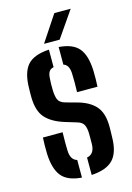

<svg xmlns="http://www.w3.org/2000/svg" viewBox="-118 -826 616 895"><g transform="rotate(-15 190.0 -379.0)"><path d="M210 8V-76Q247 -83 248 -130.5Q248 -151 248.2 -157.2Q248.5 -163.5 248 -182.5Q247.5 -208.5 239.8 -223.8Q232 -239 210.5 -245.5L151.5 -263.5Q92 -282 62.5 -315.2Q33 -348.5 32 -414.5Q32 -425.5 32 -435.5Q32 -445.5 32.5 -456.5Q33 -532 63.2 -567.8Q93.5 -603.5 168.5 -608V-523.5Q152 -520 145.2 -508Q138.5 -496 138 -473Q137 -458.5 136.8 -449.8Q136.5 -441 137 -423Q137.5 -395 144 -377Q150.5 -359 177 -351L230 -336.5Q289 -321 318.8 -287.5Q348.5 -254 348.5 -188Q348.5 -176.5 348.2 -163.2Q348 -150 347.5 -138.5Q347 -65.5 315.2 -31Q283.5 3.5 210 8ZM244 -382.5Q245 -401.5 244.8 -430Q244.5 -458.5 244 -473Q242 -515.5 215.5 -523V-608Q283 -603 311.8 -568.5Q340.5 -534 343.5 -461Q344 -443 343.8 -419.8Q343.5 -396.5 342.5 -382.5ZM34.5 -141.5Q34 -159.5 34.2 -182.5Q34.5 -205.5 35.5 -219.5H130.5Q129.5 -191.5 129.8 -168.8Q130 -146 130.5 -130.5Q132 -85.5 163 -77V8Q95.5 3 66.5 -32.2Q37.5 -67.5 34.5 -141.5ZM153.5 -640 237 -766H316L229 -640Z"/></g></svg>

Font: Big Shoulders Stencil Display
Style: Bold
Weight: 700
Designer: Patric King
Foundry: XO Type Co
Version: Version 1.000